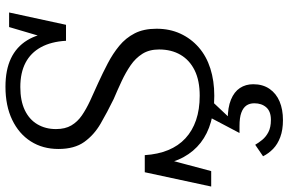

<svg xmlns="http://www.w3.org/2000/svg" viewBox="-198 -576 1030 685"><g transform="rotate(-90 316.5 -233.0)"><path d="M318 17Q267 17 224.5 5Q182 -7 150.5 -31.5Q119 -56 99 -92.5Q79 -129 72 -178Q75 -180 80 -180.5Q85 -181 90 -177.5Q95 -174 95 -166L49 6H-6L45 -231H106Q109 -184 124 -147.5Q139 -111 166 -86Q193 -61 231 -48Q269 -35 318 -35Q372 -35 408.5 -53Q445 -71 464 -103.5Q483 -136 483 -180Q483 -215 467.5 -239.5Q452 -264 426.5 -281.5Q401 -299 370 -313.5Q339 -328 306 -342Q259 -365 218.5 -388.5Q178 -412 153 -447Q128 -482 128 -539Q128 -595 155 -637.5Q182 -680 232 -704Q282 -728 350 -728Q410 -728 451 -708.5Q492 -689 515.5 -651Q539 -613 544 -558Q541 -556 535.5 -557.5Q530 -559 526.5 -563.5Q523 -568 522 -576L563 -715H615L571 -512H514Q511 -565 491 -601.5Q471 -638 435.5 -656.5Q400 -675 349 -675Q300 -675 266.5 -659Q233 -643 216 -614Q199 -585 199 -548Q199 -515 212 -493Q225 -471 247.5 -455.5Q270 -440 300 -426Q330 -412 364 -397Q399 -381 433.5 -363Q468 -345 496 -322Q524 -299 540.5 -267Q557 -235 557 -189Q557 -142 539.5 -104Q522 -66 490.5 -38.5Q459 -11 415 3Q371 17 318 17ZM231 262Q196 262 170.5 252.5Q145 243 128.5 227Q112 211 102 191L143 163Q150 175 160.5 188Q171 201 188 210Q205 219 232 219Q262 219 276.5 202.5Q291 186 291 160Q291 143 283 131.5Q275 120 257.5 113.5Q240 107 210 107H185L244 -5H311L231 80L234 65Q276 65 304 76.5Q332 88 345.5 108.5Q359 129 359 156Q359 190 342.5 214Q326 238 297.5 250Q269 262 231 262Z"/></g></svg>

Font: Roboto Serif Light
Style: Italic
Weight: 300
Italic angle: -10°
Version: Version 1.007